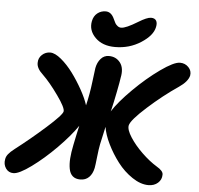

<svg xmlns="http://www.w3.org/2000/svg" viewBox="-90 -1038 1159 1118"><g transform="rotate(5 489.5 -479.0)"><path d="M554.2 -771Q480.5 -771 438.5 -813Q396.5 -855 407.2 -909.2Q413.1 -939.5 434.1 -956.3Q455.1 -973.1 482.9 -973.1Q515.6 -973.1 533.2 -933.1Q540 -917.5 544.9 -909.2Q549.8 -900.9 559.1 -893.6Q568.4 -886.2 580.1 -886.2Q607.4 -886.2 675.8 -928.2Q725.6 -959 749 -959Q770.5 -959 779.1 -945.3Q787.6 -931.6 782.2 -907.2Q772.5 -857.9 705.3 -814.5Q638.2 -771 554.2 -771ZM28.8 12.2Q0 12.2 -15.9 -11.2Q-31.7 -34.7 -25.9 -64Q-23.9 -79.6 -12.2 -94.5Q-0.5 -109.4 24.9 -128.9Q110.8 -194.8 198.2 -272.7Q285.6 -350.6 289.1 -371.1Q293 -392.1 242.9 -462.4Q192.9 -532.7 149.9 -574.2Q112.3 -608.4 113.8 -641.1Q113.8 -668.5 134 -687.3Q154.3 -706.1 182.1 -706.1Q209.5 -706.1 246.1 -675.8Q282.7 -645.5 315.7 -601.1Q348.6 -556.6 376.2 -506.8Q403.8 -457 416 -418Q432.1 -484.4 440.9 -558.6Q449.7 -632.8 451.2 -639.2Q457.5 -672.4 476.6 -694.1Q495.6 -715.8 523.9 -715.8Q566.4 -715.8 590.6 -683.8Q614.7 -651.9 603 -596.2Q600.6 -576.2 587.9 -511.5Q575.2 -446.8 564.9 -404.8L562 -395Q598.6 -452.6 674.6 -528.1Q750.5 -603.5 827.4 -658.2Q904.3 -712.9 939.9 -712.9Q969.7 -712.9 989.7 -692.1Q1009.8 -671.4 1004.9 -643.1Q996.1 -607.4 945.8 -573.2Q856.4 -512.7 768.6 -433.6Q680.7 -354.5 673.8 -323.2Q668.9 -298.3 696.8 -254.9Q724.6 -211.4 769 -168.5Q813.5 -125.5 856.9 -99.1Q896.5 -76.2 895 -54.2Q895 -25.4 873.3 -6.1Q851.6 13.2 817.9 13.2Q772 13.2 722.9 -19.8Q673.8 -52.7 636.7 -101.3Q599.6 -149.9 573 -204.3Q546.4 -258.8 540 -303.2Q522 -225.1 517.1 -199.2Q511.7 -172.9 506.3 -123.5Q501 -74.2 498 -59.1Q490.7 -23.9 470.7 -4.4Q450.7 15.1 419.9 15.1Q392.1 15.1 375.5 0.7Q358.9 -13.7 353.8 -41.5Q348.6 -69.3 351.1 -103.3Q353.5 -137.2 362.8 -182.1Q366.2 -201.2 375.2 -241.9Q384.3 -282.7 387.2 -295.9Q345.7 -234.9 274.2 -162.6Q202.6 -90.3 132.3 -39.1Q62 12.2 28.8 12.2Z"/></g></svg>

Font: Shantell Sans Normal
Style: Bold Italic
Weight: 700
Italic angle: -11.31°
Designer: Stephen Nixon, Anya Danilova, Shantell Martin
Foundry: Arrow Type
Version: Version 1.006;[559af2be0]